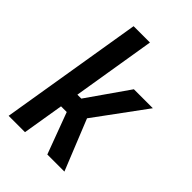

<svg xmlns="http://www.w3.org/2000/svg" viewBox="-215 -832 930 930"><g transform="rotate(45 250.0 -367.5)"><path d="M19 0 140 -735H252L182 -308H209L357 -520H487L296 -260L401 0H284L205 -212H166L131 0Z"/></g></svg>

Font: Iosevka SS18
Style: Bold Italic
Weight: 700
Italic angle: -9°
Monospace: yes
Designer: Belleve Invis
Foundry: Belleve Invis
Version: Version 25.1.1; ttfautohint (v1.8.4)